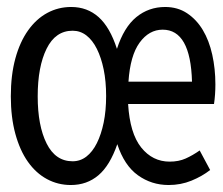

<svg xmlns="http://www.w3.org/2000/svg" viewBox="-20 -518 640 550"><path d="M188 -56Q210 -56 227.5 -69.5Q245 -83 257.5 -108Q270 -133 277 -167Q284 -201 284 -243Q284 -285 277 -319Q270 -353 257.5 -378Q245 -403 227.5 -416.5Q210 -430 188 -430Q139 -430 113.5 -378.5Q88 -327 88 -242Q88 -158 113.5 -107Q139 -56 188 -56ZM183 12Q146 12 114.5 -5Q83 -22 60 -54.5Q37 -87 24 -134.5Q11 -182 11 -242Q11 -303 24 -350.5Q37 -398 60.5 -431Q84 -464 115.5 -481Q147 -498 184 -498Q230 -498 262.5 -469Q295 -440 315 -378Q335 -440 370.5 -469Q406 -498 453 -498Q489 -498 516 -480Q543 -462 561 -432Q579 -402 588 -361.5Q597 -321 597 -276Q597 -262 596 -247.5Q595 -233 593 -220H347Q352 -136 384.5 -95.5Q417 -55 466 -55Q492 -55 512 -64Q532 -73 552 -87L582 -31Q559 -13 528.5 -0.5Q498 12 463 12Q414 12 375 -16Q336 -44 316 -105Q295 -44 262 -16Q229 12 183 12ZM446 -433Q407 -433 380 -396Q353 -359 348 -284H530Q526 -433 446 -433Z"/></svg>

Font: Source Code Pro
Style: Regular
Weight: 400
Monospace: yes
Designer: Paul D. Hunt, Teo Tuominen
Foundry: Adobe Systems Incorporated
Version: Version 2.030;PS 1.000;hotconv 16.6.51;makeotf.lib2.5.65220